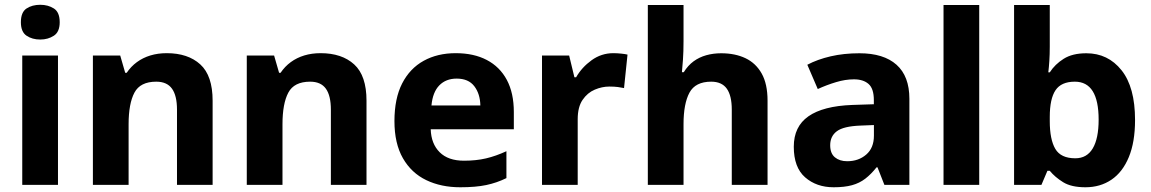

<svg xmlns="http://www.w3.org/2000/svg" viewBox="-20 -781 4862 811"><path d="M224.9 -546.4V0H74V-546.4ZM150.1 -760.8Q182.9 -760.8 207.6 -745.2Q232.2 -729.5 232.2 -687.1Q232.2 -646.3 207.6 -630.2Q182.9 -614 150.1 -614Q115.9 -614 92.1 -630.2Q68.2 -646.3 68.2 -687.1Q68.2 -729.5 92.1 -745.2Q115.9 -760.8 150.1 -760.8Z M684.1 -556.4Q774 -556.4 826 -509Q878.1 -461.6 878.1 -355.6V0H727.6V-318Q727.6 -376.9 706.5 -406.4Q685.3 -436 640 -436Q572.3 -436 547.8 -389.6Q523.2 -343.2 523.2 -256V0H372.4V-546.4H487.8L508.9 -473.4H515.1Q533.1 -500.2 558.4 -518.7Q583.7 -537.2 615.3 -546.8Q647 -556.4 684.1 -556.4Z M1334.1 -556.4Q1424 -556.4 1476 -509Q1528.1 -461.6 1528.1 -355.6V0H1377.6V-318Q1377.6 -376.9 1356.5 -406.4Q1335.3 -436 1290 -436Q1222.3 -436 1197.8 -389.6Q1173.2 -343.2 1173.2 -256V0H1022.4V-546.4H1137.8L1158.9 -473.4H1165.1Q1183.1 -500.2 1208.4 -518.7Q1233.7 -537.2 1265.3 -546.8Q1297 -556.4 1334.1 -556.4Z M1905 -556.4Q1981.4 -556.4 2036.3 -527.6Q2091.3 -498.8 2120.9 -443.4Q2150.4 -388 2150.4 -307.7V-235.1H1799.3Q1801.3 -173.4 1837.3 -137.8Q1873.2 -102.2 1939.8 -102.2Q1991.4 -102.2 2033 -112Q2074.7 -121.8 2119.1 -142.3V-28.7Q2078.7 -8.8 2034.1 0.6Q1989.6 10 1924.2 10Q1843.3 10 1780.6 -20.1Q1717.8 -50.2 1681.9 -112.6Q1646.1 -175 1646.1 -269.5Q1646.1 -364.8 1678.6 -428.4Q1711.2 -492 1769.6 -524.2Q1827.9 -556.4 1905 -556.4ZM1908.9 -449Q1863.6 -449 1835.6 -420.4Q1807.7 -391.8 1802.5 -335.6H2009Q2008 -384.7 1983.4 -416.9Q1958.8 -449 1908.9 -449Z M2570.7 -556.4Q2586.3 -556.4 2603.5 -554.6Q2620.7 -552.8 2630.6 -550.4L2615.9 -409Q2604.8 -411.4 2589.9 -413.4Q2575 -415.4 2553.7 -415.4Q2523 -415.4 2492.2 -402.3Q2461.4 -389.3 2440.8 -359.1Q2420.2 -329 2420.2 -277.5V0H2269.4V-546.4H2384.1L2406.3 -454.5H2413.4Q2437.5 -496.6 2478.8 -526.5Q2520.1 -556.4 2570.7 -556.4Z M2867.2 -607.2Q2867.2 -562.5 2864.8 -529.1Q2862.4 -495.7 2860.4 -476H2868.2Q2885.9 -504.6 2909.7 -522Q2933.6 -539.4 2963.1 -547.7Q2992.7 -556 3026.1 -556Q3085 -556 3128.8 -535.2Q3172.6 -514.4 3197.3 -470.5Q3222.1 -426.5 3222.1 -355.7V0H3071V-318Q3071 -376.9 3050 -406.4Q3028.9 -436 2984 -436Q2917.2 -436 2892.2 -389.5Q2867.2 -342.9 2867.2 -256.3V0H2716.4V-760H2867.2Z M3610.3 -556Q3712.6 -556 3766.9 -507.5Q3821.2 -459 3821.2 -363.8V0H3715.7L3686.5 -74.2H3682.5Q3659.5 -45.2 3635 -26.3Q3610.5 -7.4 3578.7 1.3Q3546.9 10 3501.3 10Q3428.9 10 3380.9 -31.9Q3332.9 -73.7 3332.9 -161.2Q3332.9 -246.7 3395 -289.9Q3457.1 -333.1 3579.5 -337.7L3671.1 -340.7V-358.1Q3671.1 -406.7 3648.8 -426.3Q3626.6 -445.9 3587 -445.9Q3550.5 -445.9 3511.3 -434Q3472 -422.2 3434.2 -404.9L3390.1 -507.5Q3433 -530.2 3488.6 -543.1Q3544.3 -556 3610.3 -556ZM3613.7 -250.5Q3543 -247.7 3514.9 -226.7Q3486.7 -205.7 3486.7 -167.5Q3486.7 -132.9 3506.6 -116.5Q3526.5 -100 3558.5 -100Q3606.4 -100 3638.9 -128.1Q3671.4 -156.1 3671.4 -207.9V-252.8Z M4116.2 0H3965.4V-760H4116.2Z M4414.2 -582.9Q4414.2 -552 4412.4 -524Q4410.6 -496 4408 -475.4H4414.2Q4436 -509.4 4473 -532.7Q4509.9 -556 4568.7 -556Q4660.1 -556 4717.3 -484.3Q4774.4 -412.7 4774.4 -274.1Q4774.4 -180.9 4748.1 -117.4Q4721.8 -53.8 4674.6 -21.9Q4627.3 10 4565 10Q4505 10 4470.5 -11.5Q4436 -32.9 4414.2 -59.5H4404.2L4378.9 0H4263.4V-760H4414.2ZM4520.1 -436Q4462.6 -436 4438.4 -399.8Q4414.2 -363.6 4414.2 -287.5V-269.4Q4414.2 -191.8 4437.6 -152.1Q4460.9 -112.4 4522.1 -112.4Q4570.9 -112.4 4595.7 -154.1Q4620.6 -195.8 4620.6 -275.7Q4620.6 -436 4520.1 -436Z"/></svg>

Font: Noto Sans Meetei Mayek
Style: Regular
Weight: 400
Designer: Monotype Design Team and Neelakash Kshetrimayum
Foundry: Monotype Imaging Inc.
Version: Version 2.002